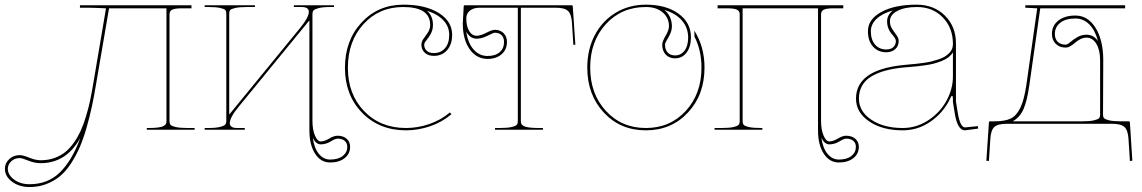

<svg xmlns="http://www.w3.org/2000/svg" viewBox="-248 -542 4771 802"><path d="M87.4 34.2Q28.8 139.6 -78.1 139.6Q-103.5 139.6 -129.9 128.9Q-156.2 118.2 -165.5 118.2Q-186.5 118.2 -200.9 131.6Q-215.3 145 -215.3 163.1Q-215.3 188.5 -189.2 208Q-163.1 227.5 -124.5 227.5Q-47.9 227.5 2.9 177.5Q53.7 127.4 87.4 34.2ZM85.9 -520H551.8V-507.3H512.7Q483.4 -507.3 471.7 -501.7Q460 -496.1 460 -482.4V-35.2Q460 -26.4 464.1 -21Q468.3 -15.6 485.6 -11.5Q502.9 -7.3 535.2 -7.3H564.9V0H365.2V-7.3H372.6Q397 -7.3 412.8 -9.5Q428.7 -11.7 435.8 -15.9Q442.9 -20 445.1 -24.4Q447.3 -28.8 447.3 -35.2V-507.3H207.5L153.3 -190.4Q144.5 -137.7 135.5 -95.7Q126.5 -53.7 113.3 -7.8Q100.1 38.1 85 73Q69.8 107.9 48.8 140.4Q27.8 172.9 2.9 193.6Q-22 214.4 -54.4 226.8Q-86.9 239.3 -124.5 239.3Q-167.5 239.3 -197.5 217Q-227.5 194.8 -227.5 163.1Q-227.5 139.2 -209.5 122.6Q-191.4 106 -165.5 106Q-151.4 106 -125.5 116.7Q-99.6 127.4 -78.1 127.4Q-47.4 127.4 -21.2 118.2Q4.9 108.9 24.4 93.3Q43.9 77.6 60.8 53.5Q77.6 29.3 89.4 3.4Q101.1 -22.5 111.3 -56.4Q121.6 -90.3 128.2 -121.3Q134.8 -152.3 141.1 -190.4L194.8 -507.3H192.4Q190.4 -507.3 164.6 -508.5Q138.7 -509.8 105 -509.8H85.9Z M1058.6 33.7Q1064.5 77.1 1084 100.8Q1103.5 124.5 1130.9 124.5Q1164.6 124.5 1183.6 109.6Q1202.6 94.7 1202.6 71.3Q1202.6 55.7 1191.9 46.4Q1181.2 37.1 1161.6 37.1Q1152.8 37.1 1133.1 49.1Q1113.3 61 1091.8 61Q1071.8 61 1058.6 33.7ZM606.9 -520H816.9V-512.7H784.7Q752.4 -512.7 735.1 -508.8Q717.8 -504.9 713.6 -500Q709.5 -495.1 709.5 -486.3V-63.5L1003.4 -422.4Q1042 -468.8 1042 -492.7Q1042 -512.7 1011.7 -512.7H979.5V-520H1147V-512.7H1132.3Q1100.1 -512.7 1082.8 -508.1Q1065.4 -503.4 1061.3 -498Q1057.1 -492.7 1057.1 -483.9V-38.1Q1057.1 0 1067.6 24.4Q1078.1 48.8 1091.8 48.8Q1106.9 48.8 1127 36.9Q1147 24.9 1161.6 24.9Q1185.5 24.9 1200 37.6Q1214.4 50.3 1214.4 71.3Q1214.4 100.6 1191.4 118.7Q1168.5 136.7 1130.9 136.7Q1091.8 136.7 1068.1 99.9Q1044.4 63 1044.4 2.4V-457L750.5 -98.1Q711.9 -51.8 711.9 -27.8Q711.9 -7.3 742.7 -7.3H774.4V0H606.9V-7.3H622.1Q654.3 -7.3 671.6 -12Q689 -16.6 693.1 -22Q697.3 -27.3 697.3 -36.1V-486.3Q697.3 -495.1 693.1 -500Q689 -504.9 671.6 -508.8Q654.3 -512.7 622.1 -512.7H606.9Z M1535.6 -497.1Q1560.5 -475.1 1560.5 -438Q1560.5 -417 1551.3 -400.6Q1542 -384.3 1533 -373.5Q1523.9 -362.8 1523.9 -355.5Q1523.9 -339.8 1534.4 -330.1Q1544.9 -320.3 1564 -320.3Q1593.3 -320.3 1610.8 -340.6Q1628.4 -360.8 1628.4 -396.5Q1628.4 -430.7 1604.7 -456.5Q1581.1 -482.4 1535.6 -497.1ZM1437.5 -522.5Q1528.8 -522.5 1584.7 -487.8Q1640.6 -453.1 1640.6 -396.5Q1640.6 -356.4 1619.6 -332.5Q1598.6 -308.6 1564 -308.6Q1541 -308.6 1526.6 -321.5Q1512.2 -334.5 1512.2 -355.5Q1512.2 -368.2 1521.2 -380.4Q1530.3 -392.6 1539.6 -406.7Q1548.8 -420.9 1548.8 -438Q1548.8 -512.7 1436 -512.7Q1335.4 -512.7 1270.3 -441.2Q1205.1 -369.6 1205.1 -258.8Q1205.1 -148.4 1272.9 -77.9Q1340.8 -7.3 1447.8 -7.3Q1497.1 -7.3 1545.4 -23.9Q1593.8 -40.5 1631.3 -72.3L1637.7 -64.9Q1598.6 -31.7 1548.6 -14.6Q1498.5 2.4 1447.8 2.4Q1336.4 2.4 1264.6 -71Q1192.9 -144.5 1192.9 -258.8Q1192.9 -373 1262.2 -447.8Q1331.5 -522.5 1437.5 -522.5Z M1699.7 -409.7Q1706.5 -361.8 1730.5 -335Q1754.4 -308.1 1788.6 -308.1Q1820.8 -308.1 1839.1 -324Q1857.4 -339.8 1857.4 -366.2Q1857.4 -384.8 1847.2 -395Q1836.9 -405.3 1818.8 -405.3Q1813.5 -405.3 1788.8 -392.8Q1764.2 -380.4 1743.2 -380.4Q1715.8 -380.4 1699.7 -409.7ZM1693.8 -520H2139.6Q2144.5 -520 2144.5 -515.6L2155.3 -355.5L2147 -354.5L2141.1 -447.3Q2138.7 -483.4 2124.3 -496.6Q2109.9 -509.8 2072.8 -509.8H1927.7V-35.2Q1927.7 -28.8 1929.9 -24.4Q1932.1 -20 1939.2 -15.9Q1946.3 -11.7 1962.2 -9.5Q1978 -7.3 2002.4 -7.3H2020V0H1819.8V-7.3H1839.8Q1872.1 -7.3 1889.4 -11.5Q1906.7 -15.6 1910.9 -21Q1915 -26.4 1915 -35.2V-509.8H1755.4Q1730 -509.8 1714.8 -497.6Q1699.7 -485.4 1699.7 -465.3Q1699.7 -432.6 1711.7 -412.6Q1723.6 -392.6 1743.2 -392.6Q1758.8 -392.6 1783.2 -405Q1807.6 -417.5 1818.8 -417.5Q1841.8 -417.5 1855.7 -403.3Q1869.6 -389.2 1869.6 -366.2Q1869.6 -335 1847.2 -315.4Q1824.7 -295.9 1788.6 -295.9Q1742.2 -295.9 1713.6 -336.7Q1685.1 -377.4 1685.1 -444.3Q1685.1 -454.6 1689 -515.6Q1689 -520 1693.8 -520Z M2526.9 -500.5Q2557.6 -475.6 2558.6 -433.1Q2558.6 -416 2551.5 -400.6Q2544.4 -385.3 2537.1 -373.8Q2529.8 -362.3 2529.8 -355.5Q2529.8 -334.5 2541 -322.5Q2552.2 -310.5 2571.8 -310.5Q2596.2 -310.5 2611.3 -330.3Q2626.5 -350.1 2626.5 -386.2Q2626 -426.8 2600.3 -456.5Q2574.7 -486.3 2526.9 -500.5ZM2449.7 -522.5Q2534.2 -522.5 2585.9 -485.1Q2637.7 -447.8 2638.2 -386.7Q2638.2 -346.7 2619.9 -322.5Q2601.6 -298.3 2571.8 -298.3Q2547.4 -298.3 2532.7 -314Q2518.1 -329.6 2518.1 -355.5Q2518.1 -368.2 2532.2 -392.3Q2546.4 -416.5 2546.4 -433.1Q2545.9 -468.8 2519.5 -490.7Q2493.2 -512.7 2449.7 -512.7Q2348.1 -512.7 2282.7 -441.2Q2217.3 -369.6 2217.3 -259.8Q2217.3 -149.9 2283 -78.6Q2348.6 -7.3 2449.7 -7.3Q2550.8 -7.3 2616.5 -78.6Q2682.1 -149.9 2682.1 -259.8Q2682.1 -332 2652.8 -389.2L2652.3 -414.1Q2694.8 -346.7 2694.8 -259.8Q2694.8 -146 2625.5 -71.8Q2556.2 2.4 2449.7 2.4Q2343.3 2.4 2274.2 -71.8Q2205.1 -146 2205.1 -259.8Q2205.1 -335 2236.3 -394.8Q2267.6 -454.6 2323.5 -488.5Q2379.4 -522.5 2449.7 -522.5Z M3183.1 33.7Q3189 77.1 3208.7 100.8Q3228.5 124.5 3255.9 124.5Q3289.6 124.5 3308.3 109.6Q3327.1 94.7 3327.1 71.3Q3327.1 55.7 3316.4 46.4Q3305.7 37.1 3286.1 37.1Q3277.3 37.1 3257.6 49.1Q3237.8 61 3216.3 61Q3196.3 61 3183.1 33.7ZM2749.5 -520H3274.4V-507.3H3234.4Q3205.1 -507.3 3193.4 -501.7Q3181.6 -496.1 3181.6 -482.4V-38.1Q3181.6 0 3192.1 24.4Q3202.6 48.8 3216.3 48.8Q3231.4 48.8 3251.5 36.9Q3271.5 24.9 3286.1 24.9Q3310.1 24.9 3324.7 37.6Q3339.4 50.3 3339.4 71.3Q3339.4 100.6 3316.4 118.7Q3293.5 136.7 3255.9 136.7Q3216.8 136.7 3192.9 99.9Q3168.9 63 3168.9 2.4V-507.3H2854V-35.2Q2854 -26.4 2858.2 -21Q2862.3 -15.6 2879.6 -11.5Q2897 -7.3 2929.2 -7.3H2936.5V0H2736.8V-7.3H2766.6Q2798.8 -7.3 2816.2 -11.5Q2833.5 -15.6 2837.6 -21Q2841.8 -26.4 2841.8 -35.2V-482.4Q2841.8 -496.1 2830.1 -501.7Q2818.4 -507.3 2789.1 -507.3H2749.5Z M3481.9 -498.5Q3437 -485.8 3413.3 -463.1Q3389.6 -440.4 3389.6 -411.6Q3389.6 -376 3407.2 -355.7Q3424.8 -335.4 3454.1 -335.4Q3473.1 -335.4 3483.6 -345.2Q3494.1 -355 3494.1 -370.6Q3494.1 -377 3488.5 -385.3Q3482.9 -393.6 3475.8 -401.1Q3468.8 -408.7 3463.1 -422.6Q3457.5 -436.5 3457.5 -453.1Q3457.5 -479.5 3481.9 -498.5ZM3580.6 -522.5Q3652.8 -522.5 3699 -476.8Q3745.1 -431.2 3745.1 -360.4V-117.7L3752.9 -69.8Q3762.7 -10.3 3783.2 -9.8L3836.9 -15.1L3837.9 -4.9L3783.2 2.4H3782.7Q3751.5 2.4 3740.2 -67.9Q3739.3 -73.2 3737.3 -85.9Q3735.4 -98.6 3733.9 -106.9Q3732.4 -115.2 3732.4 -117.2V-127.9Q3732.4 -141.6 3729 -141.6Q3725.6 -141.6 3721.2 -130.9Q3693.8 -72.8 3640.6 -35.2Q3587.4 2.4 3522.5 2.4Q3437.5 2.4 3382.6 -34.9Q3327.6 -72.3 3327.6 -129.9Q3327.6 -249.5 3522 -270Q3527.8 -270.5 3547.4 -272.5Q3566.9 -274.4 3578.4 -275.4Q3589.8 -276.4 3609.9 -279.3Q3629.9 -282.2 3642.8 -285.4Q3655.8 -288.6 3672.1 -293.9Q3688.5 -299.3 3698.7 -305.7Q3709 -312 3717.8 -321.3Q3726.6 -330.6 3730 -341.3Q3732.4 -350.1 3732.4 -357.4V-360.4Q3731.9 -426.3 3689.9 -469.5Q3647.9 -512.7 3582 -512.7Q3531.2 -512.7 3500.2 -496.3Q3469.2 -480 3469.2 -453.1Q3469.2 -436 3478.3 -421.9Q3487.3 -407.7 3496.6 -395.5Q3505.9 -383.3 3505.9 -370.6Q3505.9 -349.6 3491.5 -336.7Q3477.1 -323.7 3454.1 -323.7Q3419.4 -323.7 3398.4 -347.7Q3377.4 -371.6 3377.4 -411.6Q3377.4 -461.4 3433.3 -491.9Q3489.3 -522.5 3580.6 -522.5ZM3732.4 -323.2Q3725.6 -312 3713.6 -302.7Q3701.7 -293.5 3685.3 -287.1Q3668.9 -280.8 3653.8 -276.6Q3638.7 -272.5 3617.4 -269.5Q3596.2 -266.6 3583.3 -265.1Q3570.3 -263.7 3549.6 -262Q3528.8 -260.3 3522.9 -259.8Q3482.4 -255.4 3451.2 -247.1Q3419.9 -238.8 3393.8 -223.9Q3367.7 -209 3353.8 -185.3Q3339.8 -161.6 3339.8 -129.9Q3339.8 -76.7 3391.4 -42Q3442.9 -7.3 3522.5 -7.3Q3579.6 -7.3 3628.7 -39.1Q3677.7 -70.8 3705.1 -120.4Q3732.4 -169.9 3732.4 -222.7Z M4338.4 -370.6Q4326.2 -416.5 4301.5 -440.7Q4276.9 -464.8 4244.1 -464.8Q4203.6 -464.8 4180.9 -447Q4158.2 -429.2 4158.2 -400.4Q4158.2 -379.4 4170.2 -367.4Q4182.1 -355.5 4203.1 -355.5Q4210.4 -355.5 4222.2 -365.7Q4233.9 -376 4251.5 -386.5Q4269 -397 4290.5 -397Q4319.8 -397 4338.4 -370.6ZM4034.7 -520H4451.7V-507.3H4097.2L4052.2 -189.9Q4042.5 -120.6 4027.3 -86.2Q4012.2 -51.8 3981.9 -35.2H4272Q4304.2 -35.2 4321.5 -39.3Q4338.9 -43.5 4343 -48.6Q4347.2 -53.7 4347.2 -62.5V-290Q4347.2 -333 4331.5 -358.9Q4315.9 -384.8 4290.5 -384.8Q4276.9 -384.8 4264.2 -378.2Q4251.5 -371.6 4243.2 -364Q4234.9 -356.4 4224.1 -349.9Q4213.4 -343.3 4203.1 -343.3Q4177.7 -343.3 4161.9 -359.1Q4146 -375 4146 -400.4Q4146 -435.1 4172.9 -456.1Q4199.7 -477.1 4244.1 -477.1Q4296.4 -477.1 4328.4 -425.5Q4360.4 -374 4360.4 -290L4359.4 -62.5Q4359.4 -53.7 4363.5 -48.6Q4367.7 -43.5 4385 -39.3Q4402.3 -35.2 4434.6 -35.2H4466.8Q4471.7 -35.2 4471.7 -30.3L4481.9 129.4L4471.7 130.4L4465.8 37.6Q4463.4 2 4449 -11.5Q4434.6 -24.9 4397 -24.9H3957Q3919.9 -24.9 3905.5 -11.7Q3891.1 1.5 3888.7 37.6L3882.8 130.4L3872.1 129.4L3882.8 -30.3Q3882.8 -35.2 3887.7 -35.2H3906.2Q3949.7 -35.2 3973.9 -46.9Q3998 -58.6 4014.2 -92Q4030.3 -125.5 4039.6 -189.9L4084.5 -507.3L4034.7 -509.8Z"/></svg>

Font: ZnikomitNo24
Style: Thin
Weight: 300
Designer: gluk
Foundry: gluk
Version: Version 0.55